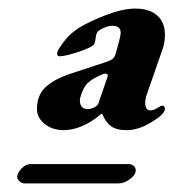

<svg xmlns="http://www.w3.org/2000/svg" viewBox="-20 -586 404 447"><path d="M66 -332Q66 -365 87 -384Q108 -403 149 -416L222 -440Q238 -445 243 -449.5Q248 -454 251 -467L257 -489Q261 -505 261 -509Q261 -526 242 -526Q234 -526 225 -522.5Q216 -519 209 -514Q204 -509 203 -499.5Q202 -490 200 -485Q198 -477 165 -466Q132 -455 119 -455Q113 -455 113 -461Q113 -466 118 -474Q127 -488 137 -499Q147 -510 165 -522Q192 -538 229.5 -552Q267 -566 295 -566Q328 -566 346 -550Q364 -534 364 -505Q364 -488 359 -473L321 -364Q318 -355 318 -347Q318 -339 321 -334Q324 -329 330 -329Q339 -329 352 -338Q354 -340 358 -340Q360 -340 362 -338Q364 -336 364 -333Q364 -326 356 -318.5Q348 -311 341 -307Q306 -283 275 -283Q250 -283 237.5 -293Q225 -303 218 -321H216Q171 -283 128 -283Q102 -283 84 -297.5Q66 -312 66 -332ZM203 -338Q210 -343 211 -351L230 -406L231 -410Q231 -413 228 -414Q225 -415 221 -414Q196 -404 184.5 -393Q173 -382 167 -359Q166 -356 166 -351Q166 -343 170.5 -337.5Q175 -332 184 -332Q193 -332 203 -338ZM20 -174Q20 -183 30 -193.5Q40 -204 51 -204H280Q286 -204 291 -200Q296 -196 296 -189Q296 -179 282.5 -169Q269 -159 256 -159H37Q31 -159 25.5 -164Q20 -169 20 -174Z"/></svg>

Font: EB Garamond
Style: Bold Italic
Weight: 700
Italic angle: -17.2°
Designer: Georg Duffner and Octavio Pardo
Foundry: Georg Duffner
Version: Version 1.000